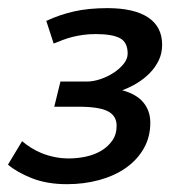

<svg xmlns="http://www.w3.org/2000/svg" viewBox="-43 -457 453 484"><path d="M93.8 -188 109.4 -251.5H176.8Q192.4 -251.5 210.4 -257.6Q228.5 -263.7 243.7 -273.7Q258.8 -283.7 268.8 -296.1Q278.8 -308.6 278.8 -321.8Q278.8 -350.6 259.3 -360.8Q239.7 -371.1 198.2 -371.1Q181.2 -371.1 167 -369.1Q152.8 -367.2 140.1 -364Q127.4 -360.8 115.7 -356.4Q104 -352.1 92.3 -347.2L73.7 -404.3Q106.9 -419.9 143.6 -428.2Q180.2 -436.5 228 -436.5Q294.9 -436.5 330.3 -413.1Q365.7 -389.6 365.7 -344.2Q365.7 -322.8 357.2 -304.9Q348.6 -287.1 334.5 -272.7Q320.3 -258.3 302.2 -247.3Q284.2 -236.3 265.1 -229.5Q301.3 -219.7 318.6 -198.5Q335.9 -177.2 335.9 -147.9Q335.9 -111.3 319.3 -82.5Q302.7 -53.7 274.2 -33.7Q245.6 -13.7 207.3 -3.2Q168.9 7.3 126 7.3Q75.7 7.3 37.8 -7.6Q0 -22.5 -22.9 -42L12.7 -101.1Q22.5 -92.8 34.7 -85Q46.9 -77.1 61.8 -71Q76.7 -64.9 94 -61.3Q111.3 -57.6 130.9 -57.6Q151.4 -57.6 172.6 -62Q193.8 -66.4 211.2 -76.4Q228.5 -86.4 239.7 -102.1Q251 -117.7 251 -140.1Q251 -165 229 -176.5Q207 -188 153.8 -188Z"/></svg>

Font: PT Astra Sans
Style: Italic
Weight: 400
Italic angle: -16°
Designer: A.Korolkova, I. Chaeva
Foundry: ParaType Ltd
Version: Version 1.001; ttfautohint (v1.6)